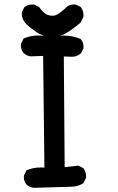

<svg xmlns="http://www.w3.org/2000/svg" viewBox="-20 -853 540 880"><path d="M89.4 -41Q89.4 -43.9 89.8 -48.8L101.6 -72.3L104.5 -73.7Q132.8 -85.4 166.5 -85.4Q174.8 -85.4 183.6 -85L177.7 -596.7L120.6 -594.7Q102.1 -597.2 87.9 -609.9Q81.1 -618.2 78.4 -627.2Q75.7 -636.2 75.7 -644.5Q75.7 -647.9 76.2 -652.3L87.9 -675.8L90.3 -677.2Q120.1 -690.4 154.8 -690.4Q163.6 -690.4 172.4 -689.5H254.4Q263.7 -689.9 272.5 -689.9Q313 -689.9 349.6 -674.3L350.6 -672.9Q362.8 -659.2 362.8 -638.7Q362.8 -635.7 362.3 -630.9L351.1 -608.4L349.6 -607.4Q332 -592.8 309.6 -592.8Q309.1 -592.8 272.5 -594.2L276.4 -86.9L338.4 -93.8L361.8 -82.5L362.8 -81.1Q374.5 -65.4 374.5 -44.9Q374.5 -42 374 -37.1L362.3 -14.2L360.8 -12.7Q337.4 2 306.6 2.9L134.3 7.8Q115.7 5.4 102.1 -6.3Q89.4 -20.5 89.4 -41ZM80.1 -790Q80.1 -793 80.1 -796.9L91.3 -819.8L92.8 -820.8Q108.4 -832.5 128.9 -832.5Q131.8 -832.5 136.7 -832L159.7 -820.3Q177.2 -795.4 195.3 -786.1Q207 -780.8 219.2 -780.8Q225.1 -780.8 231 -782.2Q250 -786.6 284.7 -820.3Q298.8 -832.5 319.3 -832.5Q322.8 -832.5 327.1 -832L350.1 -820.8L351.1 -819.3Q362.8 -803.7 362.8 -783.2Q362.8 -780.3 362.3 -775.4L349.1 -749Q290 -700.2 263.7 -691.9Q237.3 -683.6 207 -683.6H206.5Q174.8 -688 148.4 -705.1Q122.1 -722.2 101.1 -742.2Q80.1 -762.7 80.1 -790Z"/></svg>

Font: Bakudai
Style: Bold
Weight: 700
Version: Version 1.48